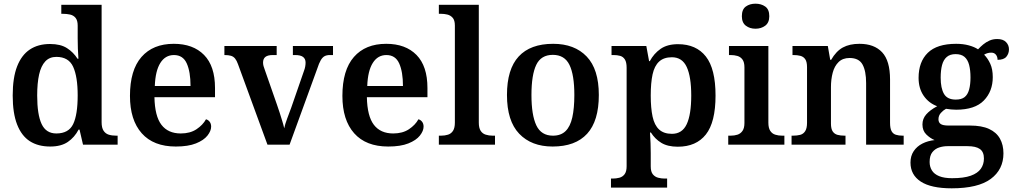

<svg xmlns="http://www.w3.org/2000/svg" viewBox="-20 -786 5508 1043"><path d="M253 10Q187 10 142 -19Q97 -48 73 -109.5Q49 -171 49 -267Q49 -364 73 -425.5Q97 -487 142 -517Q187 -547 252 -547Q309 -547 344 -524.5Q379 -502 401 -467H406Q404 -491 403 -521.5Q402 -552 402 -578V-647Q402 -675 390.5 -689Q379 -703 360.5 -707Q342 -711 321 -711H313V-760H532V-122Q532 -92 542.5 -76Q553 -60 570.5 -54.5Q588 -49 611 -49H619V0H431L412 -82H407Q385 -40 348.5 -15Q312 10 253 10ZM286 -61Q353 -61 377.5 -112Q402 -163 402 -268Q402 -369 377.5 -423Q353 -477 286 -477Q249 -477 226 -452.5Q203 -428 192.5 -381.5Q182 -335 182 -267Q182 -164 206 -112.5Q230 -61 286 -61Z M935 10Q814 10 750 -62Q686 -134 686 -265Q686 -405 748.5 -476.5Q811 -548 924 -548Q1029 -548 1088.5 -487.5Q1148 -427 1148 -308V-258H819Q821 -155 857 -108Q893 -61 962 -61Q1013 -61 1047.5 -84Q1082 -107 1099 -138Q1111 -135 1119 -124.5Q1127 -114 1127 -98Q1127 -75 1107 -49.5Q1087 -24 1044.5 -7Q1002 10 935 10ZM1015 -319Q1015 -396 994.5 -441.5Q974 -487 925 -487Q878 -487 851 -444Q824 -401 821 -319Z M1273 -437Q1266 -457 1257 -468Q1248 -479 1234.5 -483Q1221 -487 1199 -487V-536H1483V-487H1462Q1435 -487 1422 -477Q1409 -467 1409 -446Q1409 -437 1411.5 -427.5Q1414 -418 1418 -408L1484 -219Q1492 -197 1499.5 -173Q1507 -149 1513.5 -128Q1520 -107 1524 -89Q1528 -110 1540 -142Q1552 -174 1562 -201L1631 -400Q1636 -413 1638 -424.5Q1640 -436 1640 -446Q1640 -466 1626.5 -476.5Q1613 -487 1583 -487H1571V-536H1789V-487H1772Q1755 -487 1743.5 -481Q1732 -475 1722.5 -459Q1713 -443 1703 -412L1553 0H1433Z M2089 10Q1968 10 1904 -62Q1840 -134 1840 -265Q1840 -405 1902.5 -476.5Q1965 -548 2078 -548Q2183 -548 2242.5 -487.5Q2302 -427 2302 -308V-258H1973Q1975 -155 2011 -108Q2047 -61 2116 -61Q2167 -61 2201.5 -84Q2236 -107 2253 -138Q2265 -135 2273 -124.5Q2281 -114 2281 -98Q2281 -75 2261 -49.5Q2241 -24 2198.5 -7Q2156 10 2089 10ZM2169 -319Q2169 -396 2148.5 -441.5Q2128 -487 2079 -487Q2032 -487 2005 -444Q1978 -401 1975 -319Z M2364 0V-49H2376Q2397 -49 2414 -54.5Q2431 -60 2441 -75.5Q2451 -91 2451 -120V-647Q2451 -676 2439 -689.5Q2427 -703 2410 -707Q2393 -711 2376 -711H2364V-760H2581V-120Q2581 -91 2591 -75.5Q2601 -60 2618.5 -54.5Q2636 -49 2656 -49H2669V0Z M2982 10Q2867 10 2800.5 -59.5Q2734 -129 2734 -270Q2734 -410 2797.5 -479Q2861 -548 2985 -548Q3101 -548 3167 -479Q3233 -410 3233 -270Q3233 -129 3169.5 -59.5Q3106 10 2982 10ZM2984 -49Q3027 -49 3052.5 -74Q3078 -99 3089 -148.5Q3100 -198 3100 -270Q3100 -379 3073.5 -433.5Q3047 -488 2983 -488Q2919 -488 2893 -433.5Q2867 -379 2867 -270Q2867 -161 2893.5 -105Q2920 -49 2984 -49Z M3299 233V184H3309Q3327 184 3344.5 179.5Q3362 175 3373 160.5Q3384 146 3384 117V-418Q3384 -448 3374.5 -463Q3365 -478 3349 -482.5Q3333 -487 3313 -487H3302V-536H3491L3506 -454H3510Q3532 -495 3568.5 -520.5Q3605 -546 3663 -546Q3762 -546 3814.5 -479Q3867 -412 3867 -267Q3867 -122 3814.5 -55.5Q3762 11 3662 11Q3607 11 3572.5 -10Q3538 -31 3516 -66H3511Q3513 -38 3514 -7.5Q3515 23 3515 46V118Q3515 147 3526.5 161Q3538 175 3555.5 179.5Q3573 184 3590 184H3604V233ZM3630 -59Q3686 -59 3710.5 -111.5Q3735 -164 3735 -267Q3735 -369 3710.5 -422Q3686 -475 3630 -475Q3586 -475 3560.5 -451.5Q3535 -428 3525 -382Q3515 -336 3515 -267Q3515 -199 3525 -152.5Q3535 -106 3560.5 -82.5Q3586 -59 3630 -59Z M3936 0V-49H3949Q3970 -49 3986.5 -54.5Q4003 -60 4013.5 -75Q4024 -90 4024 -118V-420Q4024 -448 4013.5 -462.5Q4003 -477 3986 -482Q3969 -487 3949 -487H3940V-536H4154V-120Q4154 -91 4164 -75.5Q4174 -60 4191 -54.5Q4208 -49 4229 -49H4241V0ZM4084 -630Q4053 -630 4031.5 -646.5Q4010 -663 4010 -698Q4010 -735 4031.5 -750.5Q4053 -766 4084 -766Q4115 -766 4137 -750.5Q4159 -735 4159 -698Q4159 -663 4137 -646.5Q4115 -630 4084 -630Z M4280 0V-49H4287Q4310 -49 4327 -53.5Q4344 -58 4354 -73.5Q4364 -89 4364 -119V-421Q4364 -450 4354.5 -464Q4345 -478 4328.5 -482.5Q4312 -487 4290 -487H4285V-536H4477L4490 -461H4495Q4522 -508 4558.5 -528Q4595 -548 4649 -548Q4729 -548 4772 -502Q4815 -456 4815 -354V-120Q4815 -89 4823 -74Q4831 -59 4846.5 -54Q4862 -49 4884 -49H4889V0H4685V-335Q4685 -400 4665.5 -435.5Q4646 -471 4595 -471Q4558 -471 4535.5 -449Q4513 -427 4503.5 -391Q4494 -355 4494 -313V-115Q4494 -86 4503.5 -72Q4513 -58 4529.5 -53.5Q4546 -49 4568 -49H4573V0Z M5150 237Q5038 237 4982 200.5Q4926 164 4926 97Q4926 61 4943.5 35Q4961 9 4990.5 -6Q5020 -21 5057 -25Q5033 -35 5012 -55.5Q4991 -76 4991 -110Q4991 -141 5011.5 -164.5Q5032 -188 5071 -209Q5025 -226 4997.5 -266Q4970 -306 4970 -363Q4970 -450 5020 -499Q5070 -548 5174 -548Q5212 -548 5243 -539.5Q5274 -531 5293 -518Q5306 -532 5321 -544.5Q5336 -557 5355 -565.5Q5374 -574 5397 -574Q5429 -574 5445 -557.5Q5461 -541 5461 -518Q5461 -495 5447 -478Q5433 -461 5399 -461Q5399 -478 5390 -489Q5381 -500 5365 -500Q5353 -500 5343.5 -497Q5334 -494 5326 -489Q5346 -469 5359.5 -439.5Q5373 -410 5373 -367Q5373 -290 5324.5 -240Q5276 -190 5174 -190Q5163 -190 5146 -191.5Q5129 -193 5119 -195Q5104 -187 5091 -172.5Q5078 -158 5078 -138Q5078 -121 5090 -112.5Q5102 -104 5133 -104H5249Q5313 -104 5353 -85.5Q5393 -67 5412 -33Q5431 1 5431 47Q5431 135 5362 186Q5293 237 5150 237ZM5152 182Q5216 182 5253.5 168.5Q5291 155 5308 131Q5325 107 5325 75Q5325 39 5303 23.5Q5281 8 5236 8H5127Q5104 8 5082 15Q5060 22 5045 40.5Q5030 59 5030 94Q5030 120 5042.5 140Q5055 160 5082 171Q5109 182 5152 182ZM5172 -245Q5203 -245 5220 -258.5Q5237 -272 5244.5 -299.5Q5252 -327 5252 -365Q5252 -405 5244.5 -433.5Q5237 -462 5219.5 -477Q5202 -492 5171 -492Q5141 -492 5123 -476.5Q5105 -461 5097.5 -432.5Q5090 -404 5090 -364Q5090 -307 5108 -276Q5126 -245 5172 -245Z"/></svg>

Font: Noto Serif Khmer SemiBold
Style: Regular
Weight: 600
Version: Version 2.003